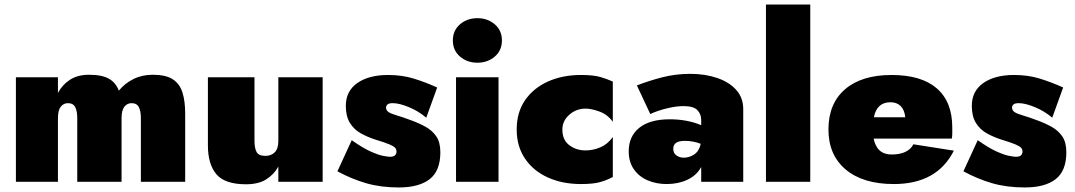

<svg xmlns="http://www.w3.org/2000/svg" viewBox="-20 -800 4733 845"><path d="M795 -300V0H600V-280Q600 -311 591 -328.5Q582 -346 559 -346Q540 -346 527.5 -330.5Q515 -315 515 -280V0H320V-280Q320 -311 311 -328.5Q302 -346 279 -346Q260 -346 247.5 -330.5Q235 -315 235 -280V0H50V-460H235V-391Q254 -427 288 -449Q322 -471 372 -471Q429 -471 459.5 -453.5Q490 -436 503 -401Q529 -433 567 -452Q605 -471 652 -471Q710 -471 740.5 -451Q771 -431 783 -393Q795 -355 795 -300Z M1100 -180Q1100 -149 1109 -131.5Q1118 -114 1148 -114Q1174 -114 1189.5 -130Q1205 -146 1205 -180V-460H1400V0H1205V-67Q1186 -32 1151.5 -10.5Q1117 11 1063 11Q969 11 932 -33.5Q895 -78 895 -160V-460H1100Z M1528 -183Q1576 -149 1610.5 -133.5Q1645 -118 1666.5 -114Q1688 -110 1696 -110Q1712 -110 1718.5 -116.5Q1725 -123 1725 -133Q1725 -142 1719.5 -149Q1714 -156 1694 -164.5Q1674 -173 1631 -186Q1597 -197 1567.5 -213.5Q1538 -230 1520 -259Q1502 -288 1502 -334Q1502 -399 1552.5 -434.5Q1603 -470 1688 -470Q1750 -470 1801.5 -454Q1853 -438 1904 -415L1856 -282Q1822 -311 1779.5 -328.5Q1737 -346 1709 -346Q1691 -346 1685 -340Q1679 -334 1679 -327Q1679 -314 1690.5 -306.5Q1702 -299 1726.5 -292Q1751 -285 1791 -270Q1824 -258 1853 -242Q1882 -226 1900 -200Q1918 -174 1918 -130Q1918 -48 1871 -11.5Q1824 25 1735 25Q1656 25 1592 6.5Q1528 -12 1465 -46Z M1973 -622Q1973 -666 2004.5 -693Q2036 -720 2081 -720Q2126 -720 2157.5 -693Q2189 -666 2189 -622Q2189 -578 2157.5 -551Q2126 -524 2081 -524Q2036 -524 2004.5 -551Q1973 -578 1973 -622ZM1987 -460H2174V0H1987Z M2455 -230Q2455 -184 2485.5 -161Q2516 -138 2557 -138Q2590 -138 2622 -151.5Q2654 -165 2677 -197V-21Q2653 -8 2622.5 1Q2592 10 2537 10Q2455 10 2391 -19Q2327 -48 2290.5 -102Q2254 -156 2254 -230Q2254 -305 2290.5 -358.5Q2327 -412 2391 -441Q2455 -470 2537 -470Q2592 -470 2622.5 -461Q2653 -452 2677 -441V-264Q2654 -296 2618.5 -309Q2583 -322 2557 -322Q2516 -322 2485.5 -295Q2455 -268 2455 -230Z M2842 -298 2783 -424Q2831 -443 2891.5 -459Q2952 -475 3018 -475Q3083 -475 3136 -457Q3189 -439 3220 -404.5Q3251 -370 3251 -320V0H3066V-65Q3046 -28 3005.5 -9Q2965 10 2914 10Q2869 10 2831 -6Q2793 -22 2770 -54.5Q2747 -87 2747 -134Q2747 -200 2793.5 -237.5Q2840 -275 2928 -275Q2967 -275 3003 -268Q3039 -261 3066 -249V-272Q3066 -298 3049 -315.5Q3032 -333 2989 -333Q2961 -333 2930 -326.5Q2899 -320 2875 -311.5Q2851 -303 2842 -298ZM2943 -145Q2943 -126 2957 -116Q2971 -106 2989 -106Q3014 -106 3035.5 -120.5Q3057 -135 3064 -167Q3031 -180 2995 -180Q2967 -180 2955 -171Q2943 -162 2943 -145Z M3351 -780H3546V0H3351Z M3914 10Q3778 10 3702 -54Q3626 -118 3626 -230Q3626 -344 3699 -407Q3772 -470 3904 -470Q4035 -470 4103 -411Q4171 -352 4171 -239Q4171 -226 4171 -213.5Q4171 -201 4169 -190H3825Q3839 -120 3904 -120Q3976 -120 4000 -165L4178 -137Q4104 10 3914 10ZM3899 -350Q3839 -350 3826 -284H3964Q3961 -316 3944 -333Q3927 -350 3899 -350Z M4283 -183Q4331 -149 4365.5 -133.5Q4400 -118 4421.5 -114Q4443 -110 4451 -110Q4467 -110 4473.5 -116.5Q4480 -123 4480 -133Q4480 -142 4474.5 -149Q4469 -156 4449 -164.5Q4429 -173 4386 -186Q4352 -197 4322.5 -213.5Q4293 -230 4275 -259Q4257 -288 4257 -334Q4257 -399 4307.5 -434.5Q4358 -470 4443 -470Q4505 -470 4556.5 -454Q4608 -438 4659 -415L4611 -282Q4577 -311 4534.5 -328.5Q4492 -346 4464 -346Q4446 -346 4440 -340Q4434 -334 4434 -327Q4434 -314 4445.5 -306.5Q4457 -299 4481.5 -292Q4506 -285 4546 -270Q4579 -258 4608 -242Q4637 -226 4655 -200Q4673 -174 4673 -130Q4673 -48 4626 -11.5Q4579 25 4490 25Q4411 25 4347 6.5Q4283 -12 4220 -46Z"/></svg>

Font: Jost* Black
Style: Regular
Weight: 900
Version: Version 3.7